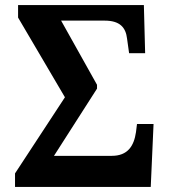

<svg xmlns="http://www.w3.org/2000/svg" viewBox="-20 -734 664 754"><path d="M39 0H572L583 -247H518L514 -215C506 -160 481 -122 419 -122H192L361 -386V-401L220 -653H391C451 -653 474 -626 479 -582L487 -525H550L545 -714H51V-665L235 -352L39 -53Z"/></svg>

Font: Noto Serif SemiCondensed
Style: Bold
Weight: 700
Width: 4
Designer: Monotype Design Team
Foundry: Monotype Imaging Inc.
Version: Version 2.015